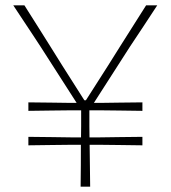

<svg xmlns="http://www.w3.org/2000/svg" viewBox="-20 -704 643 724"><path d="M87 -156V-188Q130.5 -187.5 175.8 -187Q221 -186.5 247 -186H285.5Q285.5 -207 286 -228V-288H247Q221 -287.5 175.8 -287.2Q130.5 -287 87 -286V-318Q130.5 -317.5 175.8 -317Q221 -316.5 247 -316H269L133 -528Q118.5 -550.5 104.5 -571.5Q90.5 -592.5 73 -619Q55.5 -645.5 30 -684H72Q104 -633.5 127 -597Q150 -560.5 170.5 -527.8Q191 -495 216 -455L298 -326H304L387 -456Q411.5 -495 432.2 -528Q453 -561 476.2 -597.5Q499.5 -634 531 -684H573Q548.5 -646.5 521.8 -606Q495 -565.5 470 -528L334 -316H357Q383.5 -316.5 428.5 -317Q473.5 -317.5 517 -318V-286Q473.5 -287 428.5 -287.2Q383.5 -287.5 357 -288H317V-228Q317 -207.5 317.5 -186H357Q383.5 -186.5 428.5 -187Q473.5 -187.5 517 -188V-156Q473.5 -157 428.5 -157.2Q383.5 -157.5 357 -158H318Q318.5 -118 319 -79.5Q319.5 -41 320 0H284Q284.5 -41 284.8 -79.5Q285 -118 285 -158H247Q221 -157.5 175.8 -157.2Q130.5 -157 87 -156Z"/></svg>

Font: Commissioner Loud Thin
Style: Regular
Weight: 100
Designer: Kostas Bartsokas
Foundry: Kostas Bartsokas
Version: Version 1.000; ttfautohint (v1.8.3)